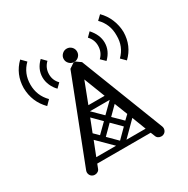

<svg xmlns="http://www.w3.org/2000/svg" viewBox="-181 -960 1124 1145"><g transform="rotate(-30 381.5 -388.0)"><path d="M378.9 -623Q360.4 -623 346.7 -636.7Q333 -650.4 333 -668.9Q333 -687.5 346.7 -701.2Q360.4 -714.8 378.9 -714.8Q397.9 -714.8 411.4 -701.4Q424.8 -688 424.8 -668.9Q424.8 -649.9 411.4 -636.5Q397.9 -623 378.9 -623ZM641.1 -27.8Q646.5 -13.2 640.4 0.5Q634.3 14.2 620.1 19Q616.2 21 606.9 21Q595.7 21 586.7 14.9Q577.6 8.8 574.2 -2L563 -29.8H380.9H194.8L184.1 -2Q180.7 8.8 171.4 14.9Q162.1 21 150.9 21Q142.1 21 138.2 19Q124 14.2 117.9 0.5Q111.8 -13.2 117.2 -27.8L338.9 -599.1L373 -622.1H386.2L418.9 -599.1ZM498 -196.8 462.9 -286.1 405.8 -229 467.8 -168ZM378.9 -502.9 323.2 -357.9H435.1ZM449.2 -321.8H313L380.9 -254.9ZM295.9 -289.1 261.2 -200.2 293.9 -168 356 -229ZM209 -65.9H345.2L247.1 -163.1ZM380.9 -80.1 442.9 -142.1 380.9 -204.1 318.8 -142.1ZM417 -65.9H548.8L512.2 -161.1ZM548.8 -532.2 519 -561Q550.8 -591.3 550.8 -637.2Q550.8 -677.7 522 -708L549.8 -735.8Q594.2 -686.5 594.2 -632.8Q594.2 -576.2 548.8 -532.2ZM655.8 -474.1 625 -504.9Q678.2 -556.6 676.8 -633.8Q678.2 -710.9 625 -764.2L654.8 -793Q687.5 -760.7 704.8 -718.5Q722.2 -676.3 723.1 -630.9Q721.7 -537.1 655.8 -474.1ZM214.8 -738.8 244.1 -709Q211.9 -678.2 211.9 -633.8Q211.9 -592.3 241.2 -563L212.9 -535.2Q192.4 -555.7 180.7 -582.8Q168.9 -609.9 168.9 -637.2Q168.9 -694.8 214.8 -738.8ZM106.9 -796.9 138.2 -765.1Q85 -713.4 85 -636.2Q85 -560.1 138.2 -506.8L107.9 -476.1Q41.5 -542.5 40 -639.2Q41.5 -732.9 106.9 -796.9Z"/></g></svg>

Font: Modern Pictograms
Style: Normal
Weight: 400
Designer: John Caserta
Foundry: John Caserta
Version: 1.000